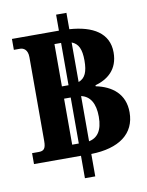

<svg xmlns="http://www.w3.org/2000/svg" viewBox="-92 -825 743 970"><g transform="rotate(-10 279.5 -340.5)"><path d="M23 -36H264V79H317V-36C460 -39 544 -100 544 -210C544 -304 481 -352 398 -369V-374C461 -392 517 -433 517 -522C517 -621 437 -668 317 -676V-760H264V-678H23V-622H55C72 -622 94 -611 94 -572V-142C94 -102 83 -92 57 -92H23ZM230 -398V-615H264V-398ZM365 -507C365 -450 352 -418 317 -405V-608C351 -595 365 -565 365 -507ZM230 -99V-335H264V-99ZM387 -215C387 -143 360 -110 317 -101V-333C362 -323 387 -284 387 -215Z"/></g></svg>

Font: Noto Serif Thai Black
Style: Regular
Weight: 900
Designer: Monotype Design Team
Foundry: Monotype Imaging Inc.
Version: Version 2.002